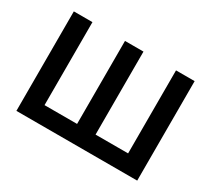

<svg xmlns="http://www.w3.org/2000/svg" viewBox="-134 -935 1286 1170"><g transform="rotate(30 509.0 -350.0)"><path d="M84 0H934V-700H803V-116H574V-700H444V-116H215V-700H84Z"/></g></svg>

Font: Fixel Display SemiBold
Style: Regular
Weight: 600
Designer: AlfaBravo + MacPaw
Foundry: Kyrylo Tkachov, Marchela Mozhyna, Serhii Makarenko, Maria Weinstein, Zakhar Kryvoshyya
Version: Version 1.211